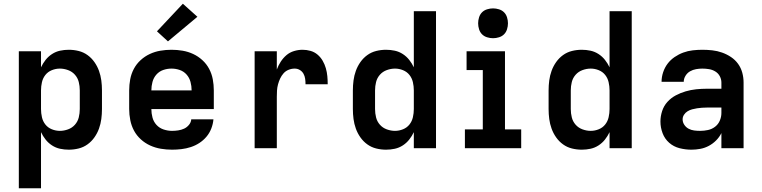

<svg xmlns="http://www.w3.org/2000/svg" viewBox="-20 -795 4090 1030"><path d="M81 215V-520H200V-434Q210 -455 224.5 -473.5Q239 -492 259 -505Q279 -518 302 -523Q325 -528 349 -528Q376 -528 402 -521.5Q428 -515 449.5 -499.5Q471 -484 486.5 -462Q502 -440 511 -415Q520 -390 523.5 -363.5Q527 -337 527 -310V-210Q527 -183 523.5 -156.5Q520 -130 511 -105Q502 -80 486.5 -58Q471 -36 449.5 -20.5Q428 -5 402 1.5Q376 8 349 8Q325 8 302 3Q279 -2 259 -15Q239 -28 224.5 -46.5Q210 -65 200 -86V215ZM301 -93Q323 -93 345 -101Q367 -109 382 -126Q397 -143 402.5 -165Q408 -187 408 -210V-310Q408 -333 402.5 -355Q397 -377 382 -394Q367 -411 345 -419Q323 -427 301 -427Q279 -427 258 -418.5Q237 -410 223.5 -393Q210 -376 205 -354Q200 -332 200 -310V-210Q200 -188 205 -166Q210 -144 223.5 -127Q237 -110 258 -101.5Q279 -93 301 -93Z M903 8Q873 8 843 3Q813 -2 785.5 -14.5Q758 -27 735.5 -47.5Q713 -68 699 -94Q685 -120 679 -150Q673 -180 673 -210V-310Q673 -340 678.5 -369.5Q684 -399 698 -425.5Q712 -452 734.5 -472.5Q757 -493 784 -505.5Q811 -518 840.5 -523Q870 -528 900 -528Q930 -528 959.5 -523Q989 -518 1016 -505.5Q1043 -493 1065.5 -472.5Q1088 -452 1102 -425.5Q1116 -399 1121.5 -369.5Q1127 -340 1127 -310V-210H792Q792 -187 798 -164.5Q804 -142 819.5 -125Q835 -108 857.5 -100.5Q880 -93 903 -93Q919 -93 936 -95.5Q953 -98 968 -105Q983 -112 994 -125.5Q1005 -139 1006 -155H1125Q1123 -130 1113.5 -105.5Q1104 -81 1087.5 -61.5Q1071 -42 1049.5 -28Q1028 -14 1003.5 -6Q979 2 953.5 5Q928 8 903 8ZM792 -310H1008Q1008 -333 1002 -355.5Q996 -378 981 -395Q966 -412 944.5 -419.5Q923 -427 900 -427Q877 -427 855.5 -419.5Q834 -412 819 -395Q804 -378 798 -355.5Q792 -333 792 -310ZM881 -573 822 -627 961 -775 1039 -705Z M1346 0V-520H1465V-422Q1473 -444 1486 -464Q1499 -484 1516.5 -499Q1534 -514 1557 -521Q1580 -528 1603 -528Q1625 -528 1646 -522Q1667 -516 1683.5 -502Q1700 -488 1711 -469Q1722 -450 1728 -429Q1734 -408 1736 -386.5Q1738 -365 1738 -343H1619Q1619 -358 1617 -372.5Q1615 -387 1608 -399.5Q1601 -412 1588.5 -419.5Q1576 -427 1561 -427Q1544 -427 1528 -420.5Q1512 -414 1501 -401.5Q1490 -389 1483 -374Q1476 -359 1471.5 -342.5Q1467 -326 1466 -309Q1465 -292 1465 -276V0Z M2051 8Q2024 8 1998 1.5Q1972 -5 1950.5 -20.5Q1929 -36 1913.5 -58Q1898 -80 1889 -105Q1880 -130 1876.5 -156.5Q1873 -183 1873 -210V-310Q1873 -337 1876.5 -363.5Q1880 -390 1889 -415Q1898 -440 1913.5 -462Q1929 -484 1950.5 -499.5Q1972 -515 1998 -521.5Q2024 -528 2051 -528Q2075 -528 2098 -523Q2121 -518 2141 -505Q2161 -492 2175.5 -473.5Q2190 -455 2200 -434V-735H2319V0H2200V-86Q2190 -65 2175.5 -46.5Q2161 -28 2141 -15Q2121 -2 2098 3Q2075 8 2051 8ZM2099 -93Q2121 -93 2142 -101.5Q2163 -110 2176.5 -127Q2190 -144 2195 -166Q2200 -188 2200 -210V-310Q2200 -332 2195 -354Q2190 -376 2176.5 -393Q2163 -410 2142 -418.5Q2121 -427 2099 -427Q2077 -427 2055 -419Q2033 -411 2018 -394Q2003 -377 1997.5 -355Q1992 -333 1992 -310V-210Q1992 -187 1997.5 -165Q2003 -143 2018 -126Q2033 -109 2055 -101Q2077 -93 2099 -93Z M2474 0V-101H2570V-419H2483V-520H2689V-101H2776V0ZM2625 -590Q2609 -590 2593 -595Q2577 -600 2566 -611Q2555 -622 2550 -638Q2545 -654 2545 -670Q2545 -686 2550 -702Q2555 -718 2566 -729Q2577 -740 2593 -745Q2609 -750 2625 -750Q2641 -750 2657 -745Q2673 -740 2684 -729Q2695 -718 2700 -702Q2705 -686 2705 -670Q2705 -654 2700 -638Q2695 -622 2684 -611Q2673 -600 2657 -595Q2641 -590 2625 -590Z M3101 8Q3074 8 3048 1.5Q3022 -5 3000.5 -20.5Q2979 -36 2963.5 -58Q2948 -80 2939 -105Q2930 -130 2926.5 -156.5Q2923 -183 2923 -210V-310Q2923 -337 2926.5 -363.5Q2930 -390 2939 -415Q2948 -440 2963.5 -462Q2979 -484 3000.5 -499.5Q3022 -515 3048 -521.5Q3074 -528 3101 -528Q3125 -528 3148 -523Q3171 -518 3191 -505Q3211 -492 3225.5 -473.5Q3240 -455 3250 -434V-735H3369V0H3250V-86Q3240 -65 3225.5 -46.5Q3211 -28 3191 -15Q3171 -2 3148 3Q3125 8 3101 8ZM3149 -93Q3171 -93 3192 -101.5Q3213 -110 3226.5 -127Q3240 -144 3245 -166Q3250 -188 3250 -210V-310Q3250 -332 3245 -354Q3240 -376 3226.5 -393Q3213 -410 3192 -418.5Q3171 -427 3149 -427Q3127 -427 3105 -419Q3083 -411 3068 -394Q3053 -377 3047.5 -355Q3042 -333 3042 -310V-210Q3042 -187 3047.5 -165Q3053 -143 3068 -126Q3083 -109 3105 -101Q3127 -93 3149 -93Z M3689 8Q3657 8 3625.5 0Q3594 -8 3570 -29Q3546 -50 3534.5 -80.5Q3523 -111 3523 -143Q3523 -171 3532 -199Q3541 -227 3560.5 -248.5Q3580 -270 3605.5 -283.5Q3631 -297 3658.5 -305Q3686 -313 3714.5 -316Q3743 -319 3772 -319H3850V-352Q3850 -370 3841.5 -386Q3833 -402 3817.5 -411.5Q3802 -421 3784 -424Q3766 -427 3748 -427Q3731 -427 3714 -424Q3697 -421 3682 -412.5Q3667 -404 3657.5 -388.5Q3648 -373 3648 -356H3529Q3529 -356 3529 -356Q3529 -356 3529 -356Q3529 -382 3537.5 -407.5Q3546 -433 3561.5 -453.5Q3577 -474 3599 -489Q3621 -504 3645.5 -513Q3670 -522 3696 -525Q3722 -528 3748 -528Q3775 -528 3801.5 -525Q3828 -522 3853.5 -513Q3879 -504 3901.5 -489Q3924 -474 3939.5 -452.5Q3955 -431 3962 -405Q3969 -379 3969 -352V0H3850V-81Q3839 -59 3821.5 -41.5Q3804 -24 3782.5 -12.5Q3761 -1 3737 3.5Q3713 8 3689 8ZM3736 -93Q3757 -93 3778 -97.5Q3799 -102 3816 -115Q3833 -128 3841.5 -148Q3850 -168 3850 -189V-218H3772Q3759 -218 3745.5 -217Q3732 -216 3719 -214Q3706 -212 3693 -208.5Q3680 -205 3668.5 -198Q3657 -191 3649.5 -179.5Q3642 -168 3642 -155Q3642 -139 3651 -125.5Q3660 -112 3674 -104.5Q3688 -97 3704 -95Q3720 -93 3736 -93Z"/></svg>

Font: Zed Sans Extended
Style: Bold
Weight: 700
Width: 7
Designer: Belleve Invis
Foundry: Belleve Invis
Version: Version 1.0.0; ttfautohint (v1.8.4)